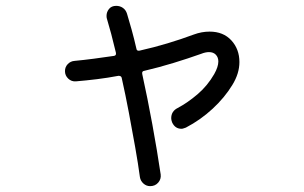

<svg xmlns="http://www.w3.org/2000/svg" viewBox="-20 -617 1040 656"><path d="M642 -499Q669 -509 696 -509Q743 -509 770.5 -479Q798 -449 798 -405Q798 -366 774 -327Q748 -284 706.5 -245.5Q665 -207 615 -181Q611 -180 607.5 -178.5Q604 -177 600 -177Q578 -177 568 -199Q565 -207 565 -213Q565 -237 587 -248Q621 -266 655 -295Q689 -324 712 -364Q726 -389 726 -407Q726 -421 717.5 -430Q709 -439 694 -439Q682 -439 667 -433Q622 -417 573 -402Q524 -387 473 -375Q464 -374 466 -364Q484 -282 500.5 -192Q517 -102 529 -21Q531 -5 520.5 7Q510 19 493 19Q480 19 470 10Q460 1 458 -12Q452 -57 442 -113.5Q432 -170 420.5 -231Q409 -292 396 -350Q395 -358 385 -358Q348 -351 311.5 -346.5Q275 -342 239 -339Q224 -338 213 -348.5Q202 -359 202 -374Q202 -388 211.5 -398Q221 -408 235 -409Q267 -412 301 -416.5Q335 -421 369 -426Q378 -427 376 -437Q368 -471 360 -501Q352 -531 345 -554Q344 -557 344 -563Q344 -576 352.5 -586.5Q361 -597 377 -597Q390 -597 400 -590Q410 -583 414 -570Q421 -547 429.5 -516.5Q438 -486 446 -451Q447 -442 457 -444Q506 -455 552.5 -469Q599 -483 642 -499Z"/></svg>

Font: Kiwi Maru
Style: Regular
Weight: 400
Designer: Hiroki-Chan
Version: Version 1.100